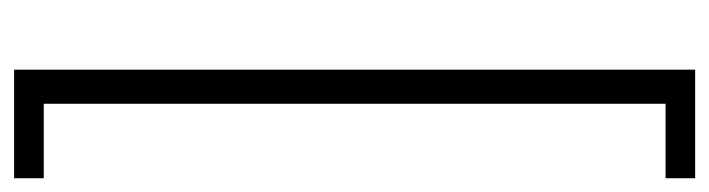

<svg xmlns="http://www.w3.org/2000/svg" viewBox="-388 -466 1005 272"><g transform="rotate(-90 115.0 -329.5)"><path d="M-1 -812.5H152.8V152.3H-1V110.4H104.5V-770.5H-1Z"/></g></svg>

Font: Heebo ExtraLight
Style: Regular
Weight: 250
Designer: Oded Ezer
Foundry: Ezer Type House
Version: Version 3.100